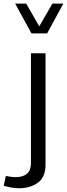

<svg xmlns="http://www.w3.org/2000/svg" viewBox="-92 -796 365 1047"><path d="M-9.3 -776.4H50.8L122.1 -652.3L193.8 -776.4H253.4L165 -613.8H79.6ZM-71.8 216.8 -60.1 163.6Q-50.3 165.5 -35.2 167.7Q-20 169.9 -5.4 169.9Q33.2 169.9 54.9 151.4Q76.7 132.8 76.7 94.2V-505.4H156.2V102.5Q156.2 170.4 114.3 200.4Q72.3 230.5 12.2 230.5Q-9.3 230.5 -30.8 226.6Q-52.2 222.7 -71.8 216.8Z"/></svg>

Font: Estedad-FD Regular
Style: FD-Regular
Weight: 400
Designer: Amin Abedi
Version: Version 7.3